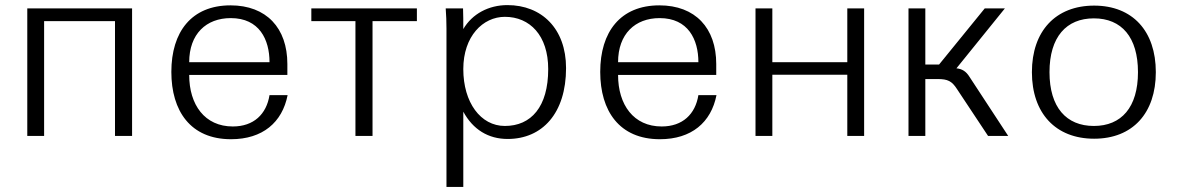

<svg xmlns="http://www.w3.org/2000/svg" viewBox="-20 -533 4620 753"><path d="M153 0V-450H431V0H498V-500H87V0Z M652 -251C652 -98 727 13 886 13C1010 13 1087 -53 1108 -160H1037C1025 -85 975 -37 893 -37C783 -37 722 -122 722 -239H1107V-282C1107 -423 1025 -512 884 -512C731 -512 652 -408 652 -251ZM722 -289C722 -400 789 -462 885 -462C997 -462 1037 -378 1037 -289Z M1374 0H1441V-450H1615V-500H1201V-450H1374Z M1797 -262C1797 -391 1874 -467 1960 -467C2058 -467 2130 -394 2130 -262C2130 -114 2063 -39 1960 -39C1865 -39 1797 -131 1797 -262ZM1797 -95C1835 -25 1895 12 1971 12C2107 12 2200 -89 2200 -266C2200 -421 2104 -513 1970 -513C1897 -513 1832 -479 1797 -419V-421C1797 -437 1797 -487 1796 -500H1728C1730 -474 1731 -447 1731 -421V200H1797Z M2334 -251C2334 -98 2409 13 2568 13C2692 13 2769 -53 2790 -160H2719C2707 -85 2657 -37 2575 -37C2465 -37 2404 -122 2404 -239H2789V-282C2789 -423 2707 -512 2566 -512C2413 -512 2334 -408 2334 -251ZM2404 -289C2404 -400 2471 -462 2567 -462C2679 -462 2719 -378 2719 -289Z M2943 0H3009V-240H3303V0H3369V-500H3303V-289H3009V-500H2943Z M3657 -223C3697 -223 3713 -215 3733 -184L3855 0H3934L3782 -232C3769 -253 3753 -263 3731 -265L3921 -500H3842L3663 -280H3609V-500H3543V0H3609V-223Z M4027 -250C4027 -89 4120 11 4271 11C4422 11 4513 -89 4513 -250C4513 -411 4422 -511 4271 -511C4120 -511 4027 -411 4027 -250ZM4096 -250C4096 -388 4162 -461 4270 -461C4379 -461 4443 -387 4443 -250C4443 -112 4378 -39 4270 -39C4162 -39 4096 -112 4096 -250Z"/></svg>

Font: Perun Light
Style: Regular
Weight: 300
Foundry: Copyright (c) Stefan Peev, Context Ltd, 2016
Version: Version 1.089